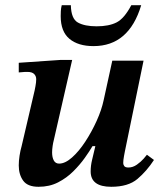

<svg xmlns="http://www.w3.org/2000/svg" viewBox="-20 -706 627 737"><path d="M128 11Q86 11 69 -12.5Q52 -36 52 -71Q52 -88 55 -108Q58 -128 63 -145L113 -359Q113 -359 116 -374.5Q119 -390 119 -402Q119 -414 111 -422Q103 -430 85 -430Q73 -430 64.5 -429Q56 -428 52 -428V-465L213 -476H257L186 -166Q184 -159 182 -145.5Q180 -132 180 -121Q180 -102 186.5 -90Q193 -78 207 -78Q230 -78 256.5 -101.5Q283 -125 307.5 -162.5Q332 -200 351 -242Q370 -284 378 -322L411 -473H531L459 -123Q459 -123 456 -107Q453 -91 453 -80Q453 -74 457 -68.5Q461 -63 473 -63Q490 -63 505.5 -74Q521 -85 531.5 -97Q542 -109 544 -112L571 -92Q543 -49 507.5 -19Q472 11 407 11Q328 11 328 -48Q328 -70 333.5 -92.5Q339 -115 346 -145H335Q324 -126 305.5 -100Q287 -74 261.5 -48.5Q236 -23 203 -6Q170 11 128 11ZM339 -529Q280 -529 246.5 -557Q213 -585 213 -644Q213 -653 213.5 -663.5Q214 -674 217 -686H252Q253 -634 279 -619.5Q305 -605 351 -605Q398 -605 427.5 -620Q457 -635 484 -686H522Q475 -529 339 -529Z"/></svg>

Font: STIX Two Text SemiBold
Style: Italic
Weight: 600
Italic angle: -12°
Designer: Ross Mills, John Hudson & Paul Hanslow, Tiro Typeworks Ltd; with prior portions MicroPress Inc. and Coen Hoffman, Elsevi
Foundry: Tiro Typeworks Ltd
Version: Version 2.13 b171